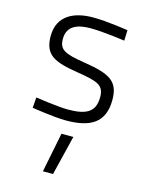

<svg xmlns="http://www.w3.org/2000/svg" viewBox="-118 -583 722 935"><g transform="rotate(15 243.0 -115.5)"><path d="M411 -492C411 -492 309 -509 233 -509C146 -509 57 -477 57 -368C57 -272 110 -250 230 -231C337 -214 367 -202 367 -142C367 -64 317 -44 230 -44C179 -44 67 -61 67 -61L63 -8C63 -8 174 10 235 10C355 10 428 -28 428 -145C428 -241 379 -265 248 -286C143 -302 118 -318 118 -370C118 -438 173 -455 236 -455C301 -455 409 -439 409 -439ZM191 278H242L291 78H231Z"/></g></svg>

Font: TitilliumText22L
Style: 250 wt
Weight: 300
Designer: Campivisivi
Foundry: Campivisivi
Version: 1.000